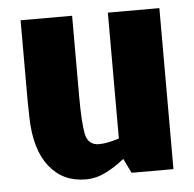

<svg xmlns="http://www.w3.org/2000/svg" viewBox="-43 -543 600 594"><g transform="rotate(-5 257.0 -246.0)"><path d="M200 8Q129 8 87 -45.5Q45 -99 43 -198L42 -250V-500H202V-250Q202 -170 209 -133.5Q216 -97 251 -97Q264 -97 280.5 -100.5Q297 -104 313 -109V-500H473V0H343L321 -45Q294 -23 263.5 -7.5Q233 8 201 8Q201 8 200 8Z"/></g></svg>

Font: Epunda Sans ExtraBold
Style: Regular
Weight: 800
Designer: Simon Atzbach
Foundry: typofactur
Version: Version 2.204; ttfautohint (v1.8.4.7-5d5b)